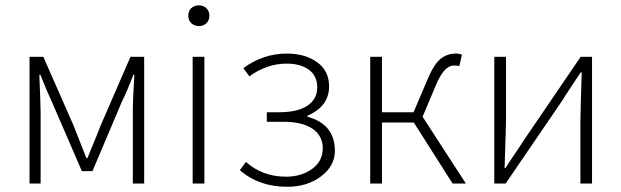

<svg xmlns="http://www.w3.org/2000/svg" viewBox="-20 -695 2353 727"><path d="M91.8 0V-480H144L258.8 -219.2L307.1 -96.2H311Q356 -205.1 360.8 -219.2L474.1 -480H525.9V0H482.9V-272Q482.9 -317.9 488.8 -412.1H484.9Q462.9 -353 441.9 -311L330.1 -46.9H290L175.8 -311Q161.6 -339.8 132.8 -412.1H128.9Q133.8 -294.9 133.8 -272V0Z M732.9 -596.2Q715.8 -596.7 704.1 -607.4Q692.9 -618.2 692.9 -635.7Q692.9 -653.3 704.1 -664.1Q715.8 -674.8 732.9 -674.8Q749.5 -674.8 761.2 -664.1Q772.9 -653.3 772.9 -635.3Q772.9 -617.7 761.2 -606.9Q750 -596.2 732.9 -596.2ZM709.5 0V-480H753.9V0Z M1144 -252.9Q1248 -225.1 1248 -123.5Q1248 -66.9 1195.8 -27.3Q1143.6 12.2 1067.4 12.2Q959.5 12.2 888.2 -50.8L911.1 -82Q974.1 -25.9 1064 -25.9Q1122.1 -26.4 1162.1 -55.7Q1202.1 -85 1202.1 -133.3Q1202.1 -181.6 1162.6 -208Q1123 -234.4 1050.3 -233.9H990.2V-270H1037.1Q1106.9 -270 1144 -294.9Q1181.2 -319.8 1181.2 -363.8Q1181.2 -407.7 1149.4 -431.2Q1117.2 -454.1 1065.4 -454.1Q990.2 -454.1 924.3 -405.8L901.4 -437Q976.6 -492.2 1066.4 -492.2Q1135.3 -492.2 1180.7 -459.5Q1226.1 -426.8 1226.1 -368.2Q1226.1 -292 1144 -256.8Z M1381.8 0V-480H1426.3V-270H1545.9L1596.2 -388.2Q1621.1 -449.2 1646.5 -470.7Q1671.9 -492.2 1706.1 -492.2Q1719.2 -492.2 1729 -487.8L1719.2 -444.8Q1713.4 -446.8 1698.2 -446.8Q1661.1 -446.8 1629.9 -371.1L1580.1 -252.9L1744.1 0H1693.8L1546.9 -231H1426.3V0Z M1851.6 0V-480H1896V-240.2Q1896 -219.2 1890.6 -59.1H1894.5Q1903.3 -74.2 1928.5 -111.1Q1953.6 -147.9 1962.9 -163.1L2178.7 -480H2221.7V0H2177.7V-240.2Q2177.7 -264.2 2182.6 -420.9H2178.7Q2168.9 -405.8 2144.3 -368.9Q2119.6 -332 2110.8 -316.9L1894.5 0Z"/></svg>

Font: SourceSansPro-Light
Style: Regular
Weight: 300
Designer: Paul D. Hunt
Foundry: Adobe Systems Incorporated
Version: Version 2.020;PS 2.0;hotconv 1.0.86;makeotf.lib2.5.63406